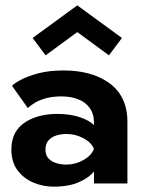

<svg xmlns="http://www.w3.org/2000/svg" viewBox="-20 -686 572 718"><path d="M180.5 12Q141 12 104.8 -3.2Q68.5 -18.5 45.5 -49.2Q22.5 -80 22.5 -127.5Q22.5 -199 80 -232.5Q127 -260 194 -260Q243 -260 279.2 -247.5Q315.5 -235 331.5 -218Q331.5 -235 330 -246.2Q328.5 -257.5 323 -269.5Q309 -297.5 279.8 -311.5Q250.5 -325.5 210 -325.5Q177 -325.5 152.5 -318.8Q128 -312 111.2 -302Q94.5 -292 84 -282L25 -365Q32 -373.5 56.8 -387Q81.5 -400.5 122.2 -411.5Q163 -422.5 218 -422.5Q317 -422.5 381 -380.5Q456.5 -331.5 456.5 -230V0H331.5V-45Q314.5 -22.5 276.2 -5.2Q238 12 180.5 12ZM228 -70.5Q262 -70.5 292 -87.5Q322 -104.5 331 -129V-130Q321.5 -153.5 291.8 -169.2Q262 -185 228.5 -185Q209 -185 191 -179.5Q173 -174 161.5 -161.2Q150 -148.5 150 -126.5Q150 -106 161.2 -93.8Q172.5 -81.5 190.5 -76Q208.5 -70.5 228 -70.5ZM387.5 -479 269 -566 150.5 -479 102 -544 269 -666 436 -544Z"/></svg>

Font: Lucymar Sans SemiBold
Style: Regular
Weight: 600
Foundry: The League of Moveable Type (original font) / Main changes by Cristiano Sobral with portions from Mirco Monsees
Version: Version 2.001;August 30, 2020;FontCreator 13.0.0.2681 64-bit